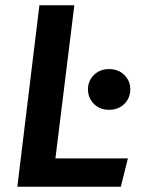

<svg xmlns="http://www.w3.org/2000/svg" viewBox="-20 -711 541 731"><path d="M46 0 130 -691H263L191 -108H467L440 0ZM395 -293Q360 -293 337.5 -315.5Q315 -338 315 -371Q315 -403 337.5 -425.5Q360 -448 395 -448Q431 -448 453.5 -425.5Q476 -403 476 -371Q476 -338 453.5 -315.5Q431 -293 395 -293Z"/></svg>

Font: Xgbmvzvtohvqztyvzapvmeyoton
Style: Regular
Weight: 500
Italic angle: -8°
Designer: Carrois Corporate & Edenspiekermann
Foundry: Carrois Corporate GbR & Edenspiekermann AG
Version: Version 2.001